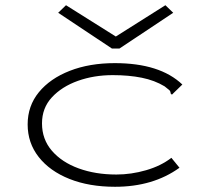

<svg xmlns="http://www.w3.org/2000/svg" viewBox="-20 -705 790 736"><path d="M421 11Q322 11 246.5 -19Q171 -49 128.5 -103Q86 -157 86 -228Q86 -299 129 -351.5Q172 -404 247.5 -433.5Q323 -463 420 -463Q593 -463 679 -381L646 -349L639 -342L634 -347Q634 -355 629 -359.5Q624 -364 611 -374Q573 -397 523.5 -407Q474 -417 412 -417Q340 -417 278.5 -395Q217 -373 179 -332Q141 -291 141 -232Q141 -171 179 -127Q217 -83 281.5 -59.5Q346 -36 426 -36Q483 -36 540 -52.5Q597 -69 637 -100L668 -62Q567 11 421 11ZM233 -685 424 -565 614 -685 644 -656 438 -519H409L203 -656Z"/></svg>

Font: Inconsolata ExtraExpanded Light
Style: Regular
Weight: 300
Width: 8
Monospace: yes
Designer: Raph Levien, Cyreal, Brenton Simpson
Foundry: Raph Levien, Cyreal, Google
Version: Version 3.001; ttfautohint (v1.8.2.53-6de2)